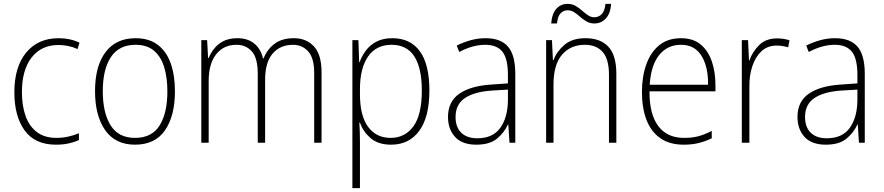

<svg xmlns="http://www.w3.org/2000/svg" viewBox="-20 -736 4556 990"><path d="M269 10Q160 10 107 -63.5Q54 -137 54 -260Q54 -391 115 -465Q176 -539 282 -539Q342 -539 390 -516L380 -483Q356 -494 331 -499Q306 -504 282 -504Q193 -504 143 -439.5Q93 -375 93 -261Q93 -192 111.5 -139Q130 -86 169.5 -55.5Q209 -25 271 -25Q302 -25 331.5 -31.5Q361 -38 387 -49V-14Q364 -3 334 3.5Q304 10 269 10Z M882 -265Q882 -139 831 -64.5Q780 10 676 10Q575 10 522.5 -64.5Q470 -139 470 -266Q470 -395 524 -467Q578 -539 679 -539Q749 -539 794 -504.5Q839 -470 860.5 -408.5Q882 -347 882 -265ZM510 -266Q510 -154 550.5 -89.5Q591 -25 676 -25Q763 -25 803 -89Q843 -153 843 -265Q843 -336 826.5 -390Q810 -444 774 -474.5Q738 -505 679 -505Q594 -505 552 -442Q510 -379 510 -266Z M1495 -539Q1560 -539 1599 -496.5Q1638 -454 1638 -363V0H1600V-360Q1600 -437 1569 -471Q1538 -505 1491 -505Q1425 -505 1386 -460Q1347 -415 1347 -324V0H1309V-356Q1309 -437 1278.5 -471Q1248 -505 1200 -505Q1133 -505 1094.5 -456Q1056 -407 1056 -319V0H1018V-529H1048L1053 -437H1056Q1066 -462 1084.5 -485.5Q1103 -509 1132 -524Q1161 -539 1204 -539Q1258 -539 1291.5 -511Q1325 -483 1336 -435H1339Q1358 -482 1396 -510.5Q1434 -539 1495 -539Z M2003 -539Q2096 -539 2145 -471.5Q2194 -404 2194 -269Q2194 -132 2141.5 -61Q2089 10 1997 10Q1929 10 1890 -24.5Q1851 -59 1836 -104H1833Q1836 -55 1836 -1V234H1797V-529H1828L1832 -415H1834Q1846 -448 1867 -476Q1888 -504 1921.5 -521.5Q1955 -539 2003 -539ZM1999 -505Q1919 -505 1877.5 -444Q1836 -383 1836 -277V-251Q1836 -139 1878 -82Q1920 -25 1994 -25Q2068 -25 2111.5 -84.5Q2155 -144 2155 -269Q2155 -385 2116.5 -445Q2078 -505 1999 -505Z M2484 -539Q2562 -539 2599.5 -495.5Q2637 -452 2637 -355V0H2607L2601 -94H2599Q2580 -52 2542.5 -21Q2505 10 2436 10Q2363 10 2326.5 -30Q2290 -70 2290 -133Q2290 -212 2348 -252.5Q2406 -293 2513 -300L2599 -306V-349Q2599 -434 2570.5 -469.5Q2542 -505 2482 -505Q2450 -505 2417 -496Q2384 -487 2348 -468L2335 -501Q2369 -518 2406.5 -528.5Q2444 -539 2484 -539ZM2516 -269Q2426 -263 2377.5 -230.5Q2329 -198 2329 -133Q2329 -80 2358.5 -51.5Q2388 -23 2441 -23Q2521 -23 2559.5 -76.5Q2598 -130 2599 -219V-274Z M2999 -539Q3076 -539 3117 -495Q3158 -451 3158 -356V0H3120V-351Q3120 -431 3087.5 -468Q3055 -505 2996 -505Q2922 -505 2878 -454Q2834 -403 2834 -300V0H2796V-529H2826L2831 -426H2834Q2850 -470 2890 -504.5Q2930 -539 2999 -539ZM2822 -615Q2826 -665 2848.5 -690.5Q2871 -716 2907 -716Q2930 -716 2948 -705.5Q2966 -695 2981 -681.5Q2996 -668 3011.5 -657.5Q3027 -647 3045 -647Q3066 -647 3082 -662.5Q3098 -678 3102 -716H3131Q3128 -667 3104 -641Q3080 -615 3045 -615Q3022 -615 3004 -625.5Q2986 -636 2971 -649.5Q2956 -663 2940.5 -673Q2925 -683 2906 -683Q2887 -683 2871.5 -668.5Q2856 -654 2852 -615Z M3491 -539Q3554 -539 3593 -506.5Q3632 -474 3650.5 -419Q3669 -364 3669 -297V-265H3329Q3328 -149 3373.5 -87Q3419 -25 3507 -25Q3547 -25 3579 -33Q3611 -41 3650 -61V-23Q3617 -7 3582.5 1.5Q3548 10 3506 10Q3432 10 3384 -24Q3336 -58 3313 -119Q3290 -180 3290 -262Q3290 -341 3312.5 -404Q3335 -467 3379.5 -503Q3424 -539 3491 -539ZM3491 -505Q3422 -505 3379.5 -453Q3337 -401 3330 -299H3631Q3632 -358 3617 -405Q3602 -452 3571 -478.5Q3540 -505 3491 -505Z M3986 -538Q4022 -538 4051 -528L4044 -492Q4030 -496 4015.5 -498.5Q4001 -501 3985 -501Q3938 -501 3907 -472.5Q3876 -444 3859.5 -395.5Q3843 -347 3844 -288V0H3805V-529H3837L3842 -424H3844Q3859 -468 3894 -503Q3929 -538 3986 -538Z M4286 -539Q4364 -539 4401.5 -495.5Q4439 -452 4439 -355V0H4409L4403 -94H4401Q4382 -52 4344.5 -21Q4307 10 4238 10Q4165 10 4128.5 -30Q4092 -70 4092 -133Q4092 -212 4150 -252.5Q4208 -293 4315 -300L4401 -306V-349Q4401 -434 4372.5 -469.5Q4344 -505 4284 -505Q4252 -505 4219 -496Q4186 -487 4150 -468L4137 -501Q4171 -518 4208.5 -528.5Q4246 -539 4286 -539ZM4318 -269Q4228 -263 4179.5 -230.5Q4131 -198 4131 -133Q4131 -80 4160.5 -51.5Q4190 -23 4243 -23Q4323 -23 4361.5 -76.5Q4400 -130 4401 -219V-274Z"/></svg>

Font: Noto Sans Armenian SemiCondensed ExtraLight
Style: Regular
Weight: 200
Width: 4
Designer: Monotype Design Team
Foundry: Monotype Imaging Inc.
Version: Version 2.008; ttfautohint (v1.8.4.7-5d5b)